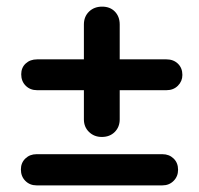

<svg xmlns="http://www.w3.org/2000/svg" viewBox="-20 -558 600 579"><path d="M92 -286Q71 -286 57.5 -299.5Q44 -313 44 -334Q44 -354 57.5 -366.5Q71 -379 92 -379H482Q503 -379 516.5 -366Q530 -353 530 -332Q530 -313 516.5 -299.5Q503 -286 482 -286ZM287 -145Q264 -145 248.5 -160Q233 -175 233 -198V-484Q233 -508 248.5 -523Q264 -538 288 -538Q312 -538 326.5 -523Q341 -508 341 -484V-198Q341 -175 326 -160Q311 -145 287 -145ZM90 1Q70 1 56.5 -12.5Q43 -26 43 -47Q43 -67 56.5 -80Q70 -93 90 -93H470Q490 -93 503.5 -80Q517 -67 517 -46Q517 -26 503.5 -12.5Q490 1 470 1Z"/></svg>

Font: Quicksand SemiBold
Style: Regular
Weight: 600
Designer: Andrew Paglinawan
Foundry: Andrew Paglinawan
Version: Version 3.004